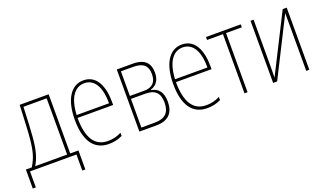

<svg xmlns="http://www.w3.org/2000/svg" viewBox="-66 -966 2610 1531"><g transform="rotate(-20 1239.0 -200.5)"><path d="M6 136H32V0H426V136H452V-25H382V-527H136C129 -381 127 -311 121 -250C112 -148 97 -91 56 -25H6ZM85 -25C120 -83 138 -148 146 -256C151 -320 155 -390 159 -502H356V-25Z M700 10C740 10 778 2 815 -16V-43C777 -23 739 -15 700 -15C588 -15 534 -104 534 -271H836V-298C836 -429 791 -537 679 -537C570 -537 508 -430 508 -263C508 -91 570 10 700 10ZM535 -295C542 -438 596 -513 678 -513C770 -513 811 -420 810 -295Z M960 0H1105C1212 0 1255 -58 1255 -147C1255 -225 1223 -268 1161 -279V-283C1216 -300 1238 -344 1238 -401C1238 -478 1199 -527 1095 -527H960ZM986 -293V-502H1090C1178 -502 1211 -465 1211 -398C1211 -329 1178 -293 1107 -293ZM986 -25V-268H1106C1187 -268 1228 -234 1228 -149C1228 -66 1189 -25 1099 -25Z M1535 10C1575 10 1613 2 1650 -16V-43C1612 -23 1574 -15 1535 -15C1423 -15 1369 -104 1369 -271H1671V-298C1671 -429 1626 -537 1514 -537C1405 -537 1343 -430 1343 -263C1343 -91 1405 10 1535 10ZM1370 -295C1377 -438 1431 -513 1513 -513C1605 -513 1646 -420 1645 -295Z M1852 0H1878V-502H2012V-527H1717V-502H1852Z M2095 0H2129L2376 -490C2375 -457 2376 -428 2376 -395V0H2402V-527H2368L2120 -36C2121 -63 2121 -90 2121 -120V-527H2095Z"/></g></svg>

Font: Noto Sans Condensed Thin
Style: Regular
Weight: 100
Width: 3
Designer: Monotype Design Team
Foundry: Monotype Imaging Inc.
Version: Version 2.013